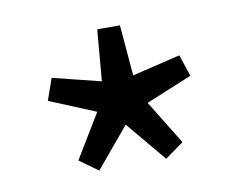

<svg xmlns="http://www.w3.org/2000/svg" viewBox="-48 -857 563 447"><g transform="rotate(-10 233.5 -633.5)"><path d="M153.8 -471.2 109.9 -502.9 172.9 -606.9 64 -651.9 82 -703.1 195.8 -674.8 206.1 -795.9H259.8L270 -675.8L383.8 -703.1L400.9 -651.9L292 -606.9L356 -502.9L312 -471.2L232.9 -565.9Z"/></g></svg>

Font: `nÑOS CN Regular
Style: Regular
Weight: 400
Designer: Ryoko NISHIZUKA ¬âXZm¬º[P (kana & ideographs); Paul D. Hunt (Latin, Greek & Cyrillic); Wenlong ZHANG _ e¬á¬ü¬ô (bopomof
Foundry: Adobe Systems Incorporated
Version: Version 1.004;PS 1.004;hotconv 1.0.82;makeotf.lib2.5.63406